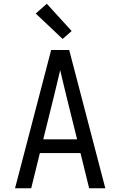

<svg xmlns="http://www.w3.org/2000/svg" viewBox="-20 -1001 640 1021"><path d="M60 0 252 -735H348L540 0H454L408 -187H192L146 0ZM390 -260 333 -490Q325 -524 316.5 -558.5Q308 -593 300 -628Q292 -593 283.5 -558.5Q275 -524 267 -490L210 -260ZM313 -794 170 -929 229 -981 361 -836Z"/></svg>

Font: Iosevka Extended
Style: Regular
Weight: 400
Width: 7
Monospace: yes
Designer: Belleve Invis
Foundry: Belleve Invis
Version: Version 32.5.0; ttfautohint (v1.8.4)